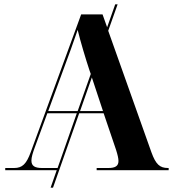

<svg xmlns="http://www.w3.org/2000/svg" viewBox="-20 -780 793 880"><path d="M4 0H240L212 80H223L343 -261H455L512 -93C519 -71 523 -54 523 -42C523 -19 508 -10 477 -10H423V0H753V-10H750C712 -10 694 -27 674 -82L476 -639L519 -760H508L471 -655L450 -714H352L121 -83C101 -28 82 -10 45 -10H4ZM201 -271 272 -465C290 -513 320 -595 336 -643C348 -592 374 -506 390 -458L396 -441L336 -271ZM452 -271H347L401 -425ZM173 -10C140 -10 124 -19 124 -44C124 -59 130 -79 140 -106L197 -261H332L244 -10Z"/></svg>

Font: Noto Serif Display
Style: Bold
Weight: 700
Designer: Monotype Design Team
Foundry: Monotype Imaging Inc.
Version: Version 2.009